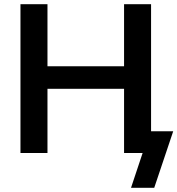

<svg xmlns="http://www.w3.org/2000/svg" viewBox="-20 -725 841 910"><path d="M601 165 656 0H574V-103H801L711 165ZM77 0V-705H205V-411H568V-705H696V0H568V-304H205V0Z"/></svg>

Font: Nunito Sans 12pt ExtraLight
Style: Regular
Weight: 200
Designer: Vernon Adams
Foundry: Vernon Adams
Version: Version 3.101;gftools[0.9.27]